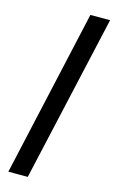

<svg xmlns="http://www.w3.org/2000/svg" viewBox="-164 -836 776 1261"><g transform="rotate(15 224.5 -206.0)"><path d="M419 -773 163 361H31L285 -773Z"/></g></svg>

Font: Noto Sans Telugu Condensed ExtraBold
Style: Regular
Weight: 800
Width: 3
Designer: Jelle Bosma - Monotype Design Team
Foundry: Monotype Imaging Inc.
Version: Version 2.005; ttfautohint (v1.8.4.7-5d5b)